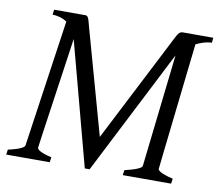

<svg xmlns="http://www.w3.org/2000/svg" viewBox="-71 -699 892 782"><g transform="rotate(10 375.0 -307.5)"><path d="M149 -576 73 -51C71 -35 15 -23 5 -21L2 0H182L185 -21C145 -30 125 -41 125 -50C125 -53 126 -61 191 -511L327 0H347L606 -508C608 -512 609 -513 611 -517L558 -51C557 -43 535 -32 487 -21L484 0H684L687 -21C662 -26 624 -39 624 -50C624 -54 625 -61 683 -576C695 -582 722 -594 748 -594L750 -615H623C614 -615 608 -610 600 -596L365 -137L243 -574C234 -611 230 -615 221 -615H92L89 -594C107 -594 129 -589 149 -576Z"/></g></svg>

Font: Temporarium
Style: Italic
Weight: 400
Italic angle: -7°
Version: Version 1.1